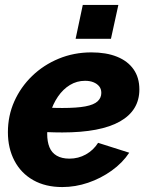

<svg xmlns="http://www.w3.org/2000/svg" viewBox="-20 -747 598 777"><path d="M232 10Q164 10 114.5 -18Q65 -46 38.5 -96.5Q12 -147 12 -212Q12 -279 38 -337Q64 -395 110 -439.5Q156 -484 217.5 -509.5Q279 -535 350 -535Q410 -535 453.5 -517.5Q497 -500 520.5 -466.5Q544 -433 544 -385Q544 -300 465.5 -255.5Q387 -211 232 -211Q202 -211 166.5 -212.5Q131 -214 93 -218L113 -316Q145 -313 174 -311.5Q203 -310 232 -310Q291 -310 325.5 -316.5Q360 -323 375 -337Q390 -351 390 -371Q390 -387 381.5 -397.5Q373 -408 358.5 -414Q344 -420 324 -420Q291 -420 263 -403Q235 -386 214.5 -356Q194 -326 182.5 -287.5Q171 -249 171 -205Q171 -174 180 -151.5Q189 -129 209.5 -117Q230 -105 261 -105Q297 -105 327.5 -122Q358 -139 377 -169L503 -129Q476 -88 432 -56.5Q388 -25 336.5 -7.5Q285 10 232 10ZM286 -590 315 -727H459L429 -590Z"/></svg>

Font: Raleway Thin ExtraBold
Style: Italic
Weight: 800
Italic angle: -12°
Version: Version 4.026